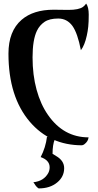

<svg xmlns="http://www.w3.org/2000/svg" viewBox="-20 -801 541 1065"><path d="M458 -781.2Q472.2 -761.2 472.2 -720Q472.2 -678.7 469.5 -653.1Q466.8 -627.4 461.4 -603.5Q449.7 -549.8 428.7 -522.5Q410.6 -616.7 381.8 -657.2Q351.6 -698.2 303 -698.2Q254.4 -698.2 227.1 -679.7Q199.7 -661.1 185.1 -630.9Q160.6 -580.6 160.6 -482.7Q160.6 -384.8 182.9 -303.5Q205.1 -222.2 246.1 -163.6Q332.5 -39.1 471.2 -39.1Q469.2 -17.1 448.2 -1Q441.9 3.9 434.6 4.9Q257.3 4.9 145.5 -125.5Q26.9 -264.2 26.9 -503.4Q26.9 -628.4 100.1 -691.4Q165 -747.1 277.8 -747.1L359.4 -746.1Q417 -746.1 440.4 -762.7Q450.2 -770 458 -781.2ZM283.7 -27.8Q271.5 2 271.5 52.2L291.5 64.5Q335.9 90.3 335.9 131.8Q335.9 179.2 297.4 210.9Q257.8 244.1 194.3 244.1Q184.1 237.8 177.7 228.5L169.4 215.8Q167 211.9 165 210Q223.6 203.6 248 158.2Q255.4 144 255.4 127Q255.4 87.9 205.6 70.3Q233.4 17.1 240.7 -43Z"/></svg>

Font: Amarante
Style: Regular
Weight: 400
Designer: Karolina Lach
Foundry: Sorkin Type Co.
Version: Version 1.001